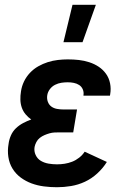

<svg xmlns="http://www.w3.org/2000/svg" viewBox="-20 -777 540 805"><path d="M219 8Q191 8 164 4.5Q137 1 112.5 -8Q88 -17 67 -32.5Q46 -48 32.5 -70Q19 -92 15 -119Q11 -146 16 -174Q18 -191 25.5 -208.5Q33 -226 46.5 -239Q60 -252 77 -261Q94 -270 111 -276Q98 -285 87.5 -297.5Q77 -310 71.5 -325.5Q66 -341 65.5 -358.5Q65 -376 68 -394Q71 -415 80.5 -435Q90 -455 105.5 -471.5Q121 -488 140.5 -499Q160 -510 180.5 -516.5Q201 -523 222.5 -525.5Q244 -528 264 -528Q288 -528 310.5 -525.5Q333 -523 354.5 -516Q376 -509 394 -497Q412 -485 424.5 -467.5Q437 -450 441.5 -427.5Q446 -405 442 -382L441 -376H330V-378Q332 -391 327 -402.5Q322 -414 312 -420.5Q302 -427 289.5 -429.5Q277 -432 264 -432Q251 -432 237.5 -430Q224 -428 211 -421.5Q198 -415 189 -403Q180 -391 178 -377Q176 -363 180.5 -350.5Q185 -338 195 -330.5Q205 -323 218.5 -320.5Q232 -318 246 -318H303L287 -222H230Q219 -222 208.5 -221.5Q198 -221 187.5 -218Q177 -215 166.5 -210.5Q156 -206 147 -199Q138 -192 132.5 -181.5Q127 -171 125 -161Q122 -143 129.5 -127Q137 -111 151.5 -102.5Q166 -94 183.5 -91Q201 -88 219 -88Q235 -88 251 -90.5Q267 -93 282.5 -99Q298 -105 312 -116Q326 -127 335 -141L428 -98Q412 -72 388 -50Q364 -28 336 -15Q308 -2 278 3Q248 8 219 8ZM246 -600 284 -757H382L326 -600Z"/></svg>

Font: Iosevka Curly
Style: Bold Italic
Weight: 700
Italic angle: -9°
Monospace: yes
Designer: Belleve Invis
Foundry: Belleve Invis
Version: Version 22.1.2; ttfautohint (v1.8.4)